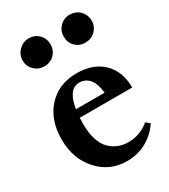

<svg xmlns="http://www.w3.org/2000/svg" viewBox="-182 -809 796 906"><g transform="rotate(-30 216.0 -356.0)"><path d="M47.4 -647Q47.4 -677.7 70.3 -700.4Q93.3 -723.1 124 -723.1Q156.2 -723.1 178 -701.4Q199.7 -679.7 199.7 -647Q199.7 -614.7 178 -593Q156.2 -571.3 124 -571.3Q91.8 -571.3 69.6 -593Q47.4 -614.7 47.4 -647ZM271.5 -647Q271.5 -678.2 293.5 -700.7Q315.4 -723.1 346.7 -723.1Q379.9 -723.1 401.9 -701.4Q423.8 -679.7 423.8 -647Q423.8 -614.7 401.4 -593Q378.9 -571.3 346.7 -571.3Q314.5 -571.3 293 -593Q271.5 -614.7 271.5 -647ZM238.3 11.2Q144.5 11.2 82.5 -57.6Q20.5 -126.5 20.5 -231Q20.5 -337.4 79.8 -402.3Q139.2 -467.3 237.8 -467.3Q327.1 -467.3 379.4 -416.5Q431.6 -365.7 431.6 -277.8H146Q145 -255.4 145 -243.7Q145 -195.3 156.5 -159.4Q168 -123.5 188.7 -103Q209.5 -82.5 234.6 -72.8Q259.8 -63 289.6 -63Q351.1 -63 402.3 -105L422.9 -87.9Q393.6 -43 345.9 -15.9Q298.3 11.2 238.3 11.2ZM226.1 -422.9Q166.5 -422.9 150.4 -321.8H306.6Q301.8 -372.1 280.8 -397.5Q259.8 -422.9 226.1 -422.9Z"/></g></svg>

Font: Elstob 6pt
Style: Bold
Weight: 700
Designer: Peter S. Baker
Version: Version 1.015